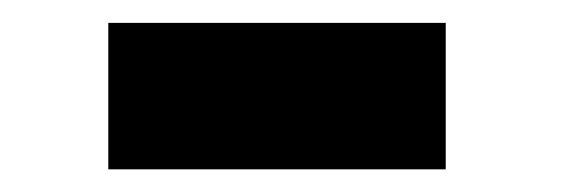

<svg xmlns="http://www.w3.org/2000/svg" viewBox="-20 -390 490 167"><path d="M367.7 -242.7H74.2V-370.1H367.7Z"/></svg>

Font: RobotoDraft
Style: Black
Weight: 900
Designer: Google
Version: Version 2.000980w3; 2014; ttfautohint (v1.1) -l 5 -r 24 -G 4